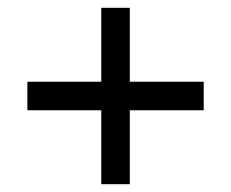

<svg xmlns="http://www.w3.org/2000/svg" viewBox="-20 -568 591 491"><path d="M239 -286V-97H312V-286H501V-359H312V-548H239V-359H50V-286Z"/></svg>

Font: Noto Sans Devanagari UI
Style: Regular
Weight: 400
Designer: Jelle Bosma - Monotype Design Team
Foundry: Monotype Imaging Inc.
Version: Version 2.003